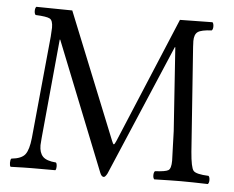

<svg xmlns="http://www.w3.org/2000/svg" viewBox="-49 -704 940 771"><g transform="rotate(5 421.5 -318.5)"><path d="M660 -198 637 -534H635L410 -5Q402 10 396 10Q387 10 381 -5L174 -524H172L134 -123Q132 -103 132 -95Q132 -65 146.5 -49.5Q161 -34 200 -31Q204 -27 204 -14Q204 -4 200 0H168Q168 0 106 0Q80 0 20 2Q16 -2 16 -14Q16 -27 20 -31Q61 -35 75.5 -54Q90 -73 95 -121L135 -533Q137 -563 137 -569Q137 -598 124.5 -605Q112 -612 67 -614Q62 -619 62 -630Q62 -642 67 -647L212 -645L417 -137Q422 -124 425 -124Q428 -124 434 -138L646 -645L777 -647Q782 -642 782 -630Q782 -619 777 -614Q735 -612 721 -602Q707 -592 707 -565Q707 -562 707.5 -554.5Q708 -547 708 -542L738 -121Q743 -59 753.5 -46Q764 -33 815 -31Q820 -26 820 -14Q820 -3 815 2Q749 0 706 0Q673 0 599 2Q594 -3 594 -14Q594 -26 599 -31Q641 -33 652.5 -40Q664 -47 664 -79Q664 -84 662 -137Q660 -190 660 -198Z"/></g></svg>

Font: Fedorovsk Unicode
Style: Medium
Weight: 500
Designer: Aleksandr Andreev and Nikita Simmons
Version: Version 3.2